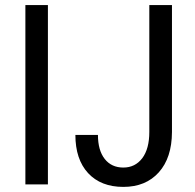

<svg xmlns="http://www.w3.org/2000/svg" viewBox="-20 -731 773 761"><path d="M169.9 0H80.6V-710.9H169.9ZM571.8 -710.9H661.6V-207.5Q661.1 -105.5 609.4 -47.9Q557.6 9.8 468.8 9.8Q379.9 9.8 329.1 -44.9Q278.8 -99.6 278.8 -196.3H368.2Q368.2 -135.3 395 -101.1Q421.9 -66.9 468.8 -66.9Q515.6 -66.9 543.9 -104Q571.8 -141.1 571.8 -208Z"/></svg>

Font: RobotoCondensed-Regular
Style: Regular
Weight: 400
Designer: Google
Version: Version 2.001201; 2014